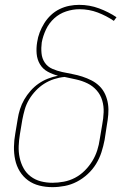

<svg xmlns="http://www.w3.org/2000/svg" viewBox="-20 -763 540 791"><path d="M196 8Q168 8 142 1.5Q116 -5 95.5 -20Q75 -35 61.5 -57Q48 -79 42.5 -105Q37 -131 37.5 -158.5Q38 -186 43 -213L53 -273Q56 -293 62.5 -313.5Q69 -334 80 -353Q91 -372 106 -389Q121 -406 139 -418.5Q157 -431 177.5 -439Q198 -447 219 -451Q196 -457 176 -468Q156 -479 144.5 -498.5Q133 -518 131 -541.5Q129 -565 133 -589Q136 -610 143.5 -629.5Q151 -649 162.5 -667.5Q174 -686 190 -701Q206 -716 225.5 -725.5Q245 -735 265.5 -739Q286 -743 306 -743Q349 -743 388 -728.5Q427 -714 460 -692L449 -677Q418 -698 382.5 -711.5Q347 -725 307 -725Q280 -725 252.5 -716Q225 -707 203.5 -687.5Q182 -668 169.5 -641.5Q157 -615 152 -588Q149 -566 151 -544Q153 -522 164.5 -505Q176 -488 195.5 -479.5Q215 -471 235.5 -466.5Q256 -462 277.5 -458Q299 -454 319 -447.5Q339 -441 357.5 -431.5Q376 -422 390.5 -407.5Q405 -393 413.5 -374Q422 -355 425 -334Q428 -313 426 -290.5Q424 -268 420 -246L411 -187Q406 -161 398 -136Q390 -111 376 -88Q362 -65 341.5 -46Q321 -27 297 -14.5Q273 -2 247 3Q221 8 196 8ZM196 -10Q219 -10 243 -14.5Q267 -19 289 -30.5Q311 -42 329 -60Q347 -78 360 -99Q373 -120 380.5 -143.5Q388 -167 391 -190L401 -249Q406 -275 407 -300.5Q408 -326 401 -349.5Q394 -373 378 -391Q362 -409 340.5 -419.5Q319 -430 294.5 -435.5Q270 -441 246 -446Q224 -444 202.5 -437Q181 -430 162 -418Q143 -406 127 -389Q111 -372 99.5 -352.5Q88 -333 82 -312Q76 -291 72 -270L62 -210Q58 -186 57 -161.5Q56 -137 61 -113.5Q66 -90 77 -70Q88 -50 106.5 -36Q125 -22 148 -16Q171 -10 196 -10Z"/></svg>

Font: Iosevka SS04 Thin Oblique
Style: Regular
Weight: 100
Italic angle: -9°
Monospace: yes
Designer: Belleve Invis
Foundry: Belleve Invis
Version: Version 19.0.0; ttfautohint (v1.8.4)